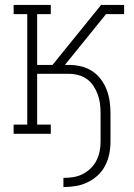

<svg xmlns="http://www.w3.org/2000/svg" viewBox="-20 -540 540 775"><path d="M236 215V178Q256 178 275.5 175Q295 172 313 163Q331 154 345.5 140Q360 126 369 108.5Q378 91 382 71.5Q386 52 386 32V-83Q386 -103 383.5 -122Q381 -141 374.5 -159Q368 -177 357 -193.5Q346 -210 330.5 -221Q315 -232 296 -237Q277 -242 258 -242H130V-37H185V0H35V-37H90V-483H35V-520H185V-483H130V-278H192L388 -520H481V-483H408L242 -278H258Q282 -278 306 -272.5Q330 -267 350.5 -254Q371 -241 386 -221.5Q401 -202 410 -179Q419 -156 422.5 -132Q426 -108 426 -83V32Q426 57 421 81.5Q416 106 404.5 128.5Q393 151 374.5 168Q356 185 333 196Q310 207 285.5 211Q261 215 236 215Z"/></svg>

Font: Iosevka Curly Slab Extralight
Style: Regular
Weight: 200
Monospace: yes
Designer: Belleve Invis
Foundry: Belleve Invis
Version: Version 22.1.2; ttfautohint (v1.8.4)